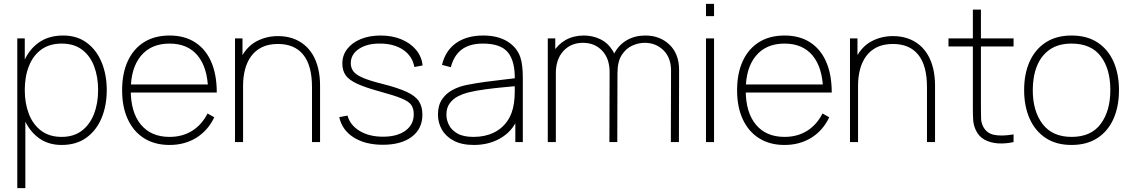

<svg xmlns="http://www.w3.org/2000/svg" viewBox="-20 -740 5888 1000"><path d="M301 15Q229.5 15 179.5 -23Q129.5 -61 103.2 -125.8Q77 -190.5 77 -271Q77 -353 103.5 -417.2Q130 -481.5 181.8 -518.2Q233.5 -555 309 -555Q381.5 -555 432.2 -517.2Q483 -479.5 509.5 -415Q536 -350.5 536 -271Q536 -190 509 -125.2Q482 -60.5 429.8 -22.8Q377.5 15 301 15ZM70 240V-540H109V-115H112V240ZM301 -27Q363.5 -27 405.8 -59Q448 -91 469.5 -146.2Q491 -201.5 491 -271Q491 -340 470.2 -394.8Q449.5 -449.5 407.5 -481.2Q365.5 -513 301 -513Q238 -513 195.2 -482Q152.5 -451 130.8 -396.2Q109 -341.5 109 -271Q109 -201.5 130.5 -146.2Q152 -91 194.8 -59Q237.5 -27 301 -27Z M863 15Q786.5 15 731.2 -19.5Q676 -54 646 -118Q616 -182 616 -270Q616 -358.5 645.8 -422.5Q675.5 -486.5 730.8 -520.8Q786 -555 863 -555Q940.5 -555 995.5 -520Q1050.5 -485 1079.8 -418.5Q1109 -352 1109 -258H1064V-272Q1061 -388.5 1009.2 -450.8Q957.5 -513 863 -513Q767 -513 714 -449.2Q661 -385.5 661 -270Q661 -154.5 714 -90.8Q767 -27 863 -27Q930 -27 980.5 -58.5Q1031 -90 1061 -149L1096 -129Q1063 -60 1002.5 -22.5Q942 15 863 15ZM643 -258V-300H1083V-258Z M1605 0V-286Q1605 -344 1593.2 -386.2Q1581.5 -428.5 1558.5 -456.2Q1535.5 -484 1502.8 -497.5Q1470 -511 1428 -511Q1378.5 -511 1343.8 -493.8Q1309 -476.5 1287.5 -446.5Q1266 -416.5 1256 -377.5Q1246 -338.5 1246 -295L1207 -294Q1207 -386.5 1237.5 -443.2Q1268 -500 1318.2 -526Q1368.5 -552 1428 -552Q1469 -552 1503.2 -540.5Q1537.5 -529 1564.2 -507.2Q1591 -485.5 1609.5 -454Q1628 -422.5 1637.5 -382.2Q1647 -342 1647 -294V0ZM1204 0V-540H1243V-430H1246V0Z M1974 14Q1882.5 14 1822 -24.2Q1761.5 -62.5 1747 -130L1790 -138Q1803.5 -88 1853.2 -58Q1903 -28 1975 -28Q2048.5 -28 2091.8 -59.5Q2135 -91 2135 -145Q2135 -174.5 2122 -193.2Q2109 -212 2071.2 -227.5Q2033.5 -243 1960 -263Q1883 -284 1840.2 -303.8Q1797.5 -323.5 1780.2 -348.2Q1763 -373 1763 -409Q1763 -452 1788.5 -485Q1814 -518 1859 -536.5Q1904 -555 1963 -555Q2022.5 -555 2070.2 -535.2Q2118 -515.5 2147.2 -480.2Q2176.5 -445 2181 -399L2138 -391Q2128.5 -447.5 2080.2 -480.2Q2032 -513 1960 -513Q1892.5 -514 1849.8 -485.5Q1807 -457 1807 -411Q1807 -385.5 1821.5 -367.2Q1836 -349 1872 -334Q1908 -319 1972 -303Q2053 -282.5 2098.2 -261.5Q2143.5 -240.5 2161.8 -212.5Q2180 -184.5 2180 -143Q2180 -69.5 2125 -27.8Q2070 14 1974 14Z M2448 15Q2385 15 2343.5 -7Q2302 -29 2281.5 -65Q2261 -101 2261 -143Q2261 -190.5 2281.8 -221.8Q2302.5 -253 2336 -271Q2369.5 -289 2408 -297Q2455 -306.5 2508.8 -313.8Q2562.5 -321 2608 -326Q2653.5 -331 2676 -334L2661 -324Q2663.5 -419.5 2626.2 -466.2Q2589 -513 2495 -513Q2427 -513 2385.8 -482.8Q2344.5 -452.5 2328 -390L2282 -402Q2300 -477 2355.8 -516Q2411.5 -555 2497 -555Q2572 -555 2622 -524.5Q2672 -494 2690 -442Q2697 -422 2700 -393.5Q2703 -365 2703 -338V0H2664V-148L2684 -147Q2662.5 -70 2598.5 -27.5Q2534.5 15 2448 15ZM2446 -27Q2504.5 -27 2549.2 -48Q2594 -69 2621.8 -108.8Q2649.5 -148.5 2657 -204Q2661 -232 2661 -264Q2661 -296 2661 -310L2683 -293Q2656.5 -290.5 2609.8 -286.2Q2563 -282 2511 -275.2Q2459 -268.5 2417 -258Q2392.5 -252 2366.5 -239Q2340.5 -226 2322.8 -202.5Q2305 -179 2305 -142Q2305 -116 2318 -89.5Q2331 -63 2361.8 -45Q2392.5 -27 2446 -27Z M3474 0 3475 -372Q3475 -439.5 3435.5 -478.2Q3396 -517 3338 -517Q3306 -517 3273.2 -502.5Q3240.5 -488 3218.2 -453.5Q3196 -419 3196 -359H3159Q3156.5 -418.5 3179.8 -462.5Q3203 -506.5 3245 -530.8Q3287 -555 3341 -555Q3417.5 -555 3467.2 -507Q3517 -459 3517 -375L3516 0ZM2833 0V-540H2872V-430H2875V0ZM3154 0 3155 -365Q3155 -435 3116.2 -476Q3077.5 -517 3016 -517Q2953 -517 2914 -474Q2875 -431 2875 -359L2838 -375Q2838 -427 2861.5 -467.8Q2885 -508.5 2926.2 -531.8Q2967.5 -555 3021 -555Q3066.5 -555 3106.5 -535.8Q3146.5 -516.5 3171.2 -476Q3196 -435.5 3196 -372L3195 0Z M3657 -656V-720H3699V-656ZM3657 0V-540H3699V0Z M4066 15Q3989.5 15 3934.2 -19.5Q3879 -54 3849 -118Q3819 -182 3819 -270Q3819 -358.5 3848.8 -422.5Q3878.5 -486.5 3933.8 -520.8Q3989 -555 4066 -555Q4143.5 -555 4198.5 -520Q4253.5 -485 4282.8 -418.5Q4312 -352 4312 -258H4267V-272Q4264 -388.5 4212.2 -450.8Q4160.5 -513 4066 -513Q3970 -513 3917 -449.2Q3864 -385.5 3864 -270Q3864 -154.5 3917 -90.8Q3970 -27 4066 -27Q4133 -27 4183.5 -58.5Q4234 -90 4264 -149L4299 -129Q4266 -60 4205.5 -22.5Q4145 15 4066 15ZM3846 -258V-300H4286V-258Z M4808 0V-286Q4808 -344 4796.2 -386.2Q4784.5 -428.5 4761.5 -456.2Q4738.5 -484 4705.8 -497.5Q4673 -511 4631 -511Q4581.5 -511 4546.8 -493.8Q4512 -476.5 4490.5 -446.5Q4469 -416.5 4459 -377.5Q4449 -338.5 4449 -295L4410 -294Q4410 -386.5 4440.5 -443.2Q4471 -500 4521.2 -526Q4571.5 -552 4631 -552Q4672 -552 4706.2 -540.5Q4740.5 -529 4767.2 -507.2Q4794 -485.5 4812.5 -454Q4831 -422.5 4840.5 -382.2Q4850 -342 4850 -294V0ZM4407 0V-540H4446V-430H4449V0Z M5259 0Q5218.5 9 5179 6.8Q5139.5 4.5 5108.5 -12.2Q5077.5 -29 5062 -63Q5050 -89.5 5048.5 -116.8Q5047 -144 5047 -179V-690H5089V-179Q5089 -144 5089.8 -122.5Q5090.5 -101 5100 -82Q5118 -46 5157 -37.8Q5196 -29.5 5259 -40ZM4920 -498V-540H5259V-498Z M5561 15Q5481 15 5426 -21.5Q5371 -58 5342.5 -122.5Q5314 -187 5314 -271Q5314 -356 5343 -420Q5372 -484 5427.2 -519.5Q5482.5 -555 5561 -555Q5641.5 -555 5696.5 -518.8Q5751.5 -482.5 5779.8 -418.5Q5808 -354.5 5808 -271Q5808 -185.5 5779.5 -121.2Q5751 -57 5695.8 -21Q5640.5 15 5561 15ZM5561 -27Q5663 -27 5713 -94.8Q5763 -162.5 5763 -271Q5763 -381.5 5712.8 -447.2Q5662.5 -513 5561 -513Q5492.5 -513 5447.8 -482Q5403 -451 5381 -396.5Q5359 -342 5359 -271Q5359 -161 5410.2 -94Q5461.5 -27 5561 -27Z"/></svg>

Font: Manrope ExtraLight
Style: Regular
Weight: 200
Designer: Mikhail Sharanda
Foundry: Mikhail Sharanda
Version: Version 4.505